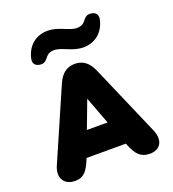

<svg xmlns="http://www.w3.org/2000/svg" viewBox="-166 -1067 1081 1202"><g transform="rotate(-20 374.5 -466.0)"><path d="M128 10C189 10 212 -27 238 -89L243 -101H505L510 -89C535 -26 564 10 626 10C696 10 729 -44 696 -120L491 -593C465 -652 428 -680 375 -680C321 -680 284 -652 258 -593L52 -120C20 -47 55 10 128 10ZM374 -448 443 -265H305ZM174 -749C202 -747 212 -762 231 -785C242 -798 260 -805 282 -805C335 -805 387 -758 463 -758C538 -758 600 -804 618 -888C625 -921 606 -940 574 -942C546 -944 536 -929 517 -906C506 -893 488 -886 466 -886C413 -886 361 -933 285 -933C210 -933 148 -887 130 -803C123 -770 142 -751 174 -749Z"/></g></svg>

Font: SN Pro Black
Style: Regular
Weight: 900
Designer: Tobias Whetton
Foundry: Supernotes
Version: Version 1.001;Glyphs 3.2 (3249)